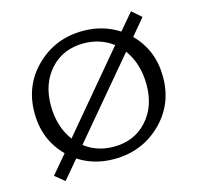

<svg xmlns="http://www.w3.org/2000/svg" viewBox="-108 -811 1004 975"><g transform="rotate(-15 394.5 -323.5)"><path d="M640 -568Q734 -474 734 -333Q734 -188 633.5 -91Q533 6 387 6Q282 6 201 -47L119 50L69 9L151 -88Q56 -183 56 -325Q56 -470 156 -567Q256 -664 401 -664Q506 -664 589 -610L663 -697L712 -654ZM146 -340Q146 -228 204 -151L541 -552Q475 -602 387 -602Q280 -602 213 -529Q146 -456 146 -340ZM402 -55Q509 -55 576 -128Q643 -201 643 -316Q643 -427 586 -505L249 -105Q315 -55 402 -55Z"/></g></svg>

Font: EauTest Medium
Style: Regular
Weight: 500
Designer: Christian Thalmann (Catharsis Fonts)
Version: Version 0.001;PS 000.001;hotconv 1.0.88;makeotf.lib2.5.64775